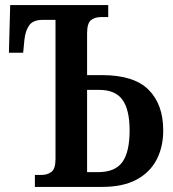

<svg xmlns="http://www.w3.org/2000/svg" viewBox="-20 -734 681 754"><path d="M117 0V-47H143Q166 -47 182 -59Q198 -71 198 -110V-656H148Q110 -656 95 -635Q80 -614 76 -579L71 -527H15L20 -714H405V-667H377Q353 -667 337.5 -655Q322 -643 322 -603V-439H381Q506 -439 563.5 -381.5Q621 -324 621 -222Q621 -157 595 -107Q569 -57 516 -28.5Q463 0 381 0ZM322 -58H365Q432 -58 460.5 -97.5Q489 -137 489 -222Q489 -303 461 -342Q433 -381 370 -381H322Z"/></svg>

Font: Noto Serif Condensed SemiBold
Style: Regular
Weight: 600
Width: 3
Designer: Monotype Design Team
Foundry: Monotype Imaging Inc.
Version: Version 2.013